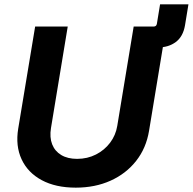

<svg xmlns="http://www.w3.org/2000/svg" viewBox="-20 -849 883 879"><path d="M577.2 -631.9 593.2 -727.5H683.7Q695.9 -727.5 698.2 -740L712.8 -829.1H842.7L827 -733.4Q818.3 -681.6 785 -656.8Q751.8 -631.9 704 -631.9ZM326.9 10.1Q234.7 10.1 170.9 -24.3Q107.1 -58.7 78.8 -119.9Q50.4 -181 63.4 -260.2L140.9 -727.5H290.1L213.4 -262.8Q206.4 -220.1 218.8 -188.4Q231.3 -156.6 260.5 -139.2Q289.8 -121.7 332.9 -121.7Q380.3 -121.7 419.4 -141.7Q458.4 -161.6 484.1 -195.7Q509.8 -229.9 516.8 -272.5L592 -727.5H741.2L662.4 -250.4Q649.4 -171 603.3 -112.4Q557.1 -53.7 486.1 -21.8Q415 10.1 326.9 10.1Z"/></svg>

Font: Inter Variable
Style: Italic
Weight: 400
Italic angle: -9.39999°
Designer: Rasmus Andersson
Foundry: rsms
Version: Version 4.001;git-9221beed3